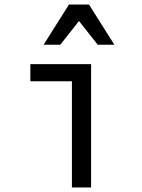

<svg xmlns="http://www.w3.org/2000/svg" viewBox="-20 -821 620 841"><path d="M379 -540H113V-465H295V0H379ZM171 -625H244L326 -729L408 -625H481L370 -801H282Z"/></svg>

Font: CommitMono-dimboump
Style: Regular
Weight: 400
Monospace: yes
Designer: Eigil Nikolajsen
Foundry: Eigil Nikolajsen
Version: Version 1.143